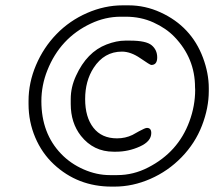

<svg xmlns="http://www.w3.org/2000/svg" viewBox="-20 -693 819 709"><path d="M444.3 -631.3H425.8Q369.1 -631.3 315.4 -606Q202.1 -552.7 154.8 -433.1Q132.8 -377.9 132.8 -319.3Q132.8 -200.7 205.6 -125Q240.2 -88.9 288.6 -67.6Q336.9 -46.4 385.3 -46.4H413.1Q472.7 -46.4 527.3 -74.7Q637.7 -131.3 679.2 -244.1Q700.7 -301.8 700.7 -361.3L700.2 -370.6Q700.2 -478 624 -557.1Q593.3 -588.9 546.6 -610.1Q500 -631.3 444.3 -631.3ZM442.4 -543H460.4Q519.5 -543 540 -525.9Q560.5 -508.8 560.5 -481Q560.5 -453.1 538.6 -453.1Q534.2 -453.1 498.5 -477.8Q462.9 -502.4 430.2 -502.4Q364.7 -502.4 325.7 -442.4Q294.4 -394 294.4 -327.1Q294.4 -260.3 325 -221.2Q355.5 -182.1 412.1 -182.1Q442.9 -182.1 469.2 -194.8Q470.7 -195.8 493.4 -208.3Q516.1 -220.7 522.5 -220.7Q538.6 -220.7 538.6 -201.7Q538.6 -170.9 496.3 -151.9Q454.1 -132.8 408.7 -132.8H399.4Q325.2 -132.8 278.8 -191.4Q241.2 -239.3 241.2 -309.1V-327.6Q241.2 -371.1 260.7 -413.1Q300.8 -501 373.5 -528.8Q410.6 -543 442.4 -543ZM454.6 -673.3Q516.1 -673.3 573 -647.2Q629.9 -621.1 668.9 -579.3Q708 -537.6 729.5 -480Q751 -422.4 751 -367.7V-356.9Q751 -294.4 725.8 -229.2Q700.7 -164.1 650.6 -112.5Q600.6 -61 535.4 -32.5Q470.2 -3.9 402.8 -3.9H392.1Q267.1 -3.9 178.7 -86.4Q134.8 -127.4 110.1 -185.5Q85.4 -243.7 85.4 -309.1V-320.3Q85.4 -387.7 113 -452.6Q140.6 -517.6 188.7 -567.1Q236.8 -616.7 301.5 -645Q366.2 -673.3 433.1 -673.3Z"/></svg>

Font: Averia Libre Light
Style: Italic
Weight: 300
Italic angle: -8.5°
Version: Version 1.002